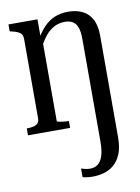

<svg xmlns="http://www.w3.org/2000/svg" viewBox="-86 -584 642 880"><g transform="rotate(-10 235.0 -144.0)"><path d="M14 0V-32H15Q31 -32 44.5 -35Q58 -38 65.5 -46Q73 -54 73 -68V-437Q73 -452 67.5 -460Q62 -468 51 -473Q40 -478 22 -482L14 -484V-516H149V-429L155 -420V-42Q155 -39 163 -37Q171 -35 184 -33.5Q197 -32 209 -32H210V0ZM336 83V-391Q336 -426 328.5 -446Q321 -466 306 -474.5Q291 -483 270 -483Q244 -483 221 -471.5Q198 -460 179 -436.5Q160 -413 142 -377L137 -419Q156 -454 178.5 -478Q201 -502 229 -514Q257 -526 293 -526Q331 -526 359.5 -512Q388 -498 403.5 -468.5Q419 -439 419 -391V79Q419 129 405.5 160Q392 191 370.5 208Q349 225 324 231.5Q299 238 274 238Q261 238 249 236.5Q237 235 227 232V192Q233 194 244 197Q255 200 269 200Q287 200 302 190.5Q317 181 326.5 156Q336 131 336 83Z"/></g></svg>

Font: Roboto Serif 120pt ExtraCondensed
Style: Regular
Weight: 400
Width: 2
Designer: Greg Gazdowicz
Foundry: Commercial Type
Version: Version 1.008